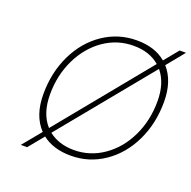

<svg xmlns="http://www.w3.org/2000/svg" viewBox="-137 -877 1047 1055"><g transform="rotate(20 387.0 -350.0)"><path d="M690 -640Q753 -569 753 -448Q753 -321 703 -217.5Q653 -114 565.5 -54.5Q478 5 371 5Q269 5 204 -46L131 43H94L183 -65Q115 -136 115 -262Q115 -389 165 -492.5Q215 -596 303 -655.5Q391 -715 498 -715Q605 -715 669 -660L737 -743H774ZM208 -97 644 -630Q585 -681 492 -681Q397 -681 319 -627Q241 -573 195.5 -479.5Q150 -386 150 -273Q150 -161 208 -97ZM665 -609 229 -77Q289 -30 377 -30Q471 -30 549.5 -84.5Q628 -139 673 -232.5Q718 -326 718 -439Q718 -545 665 -609Z"/></g></svg>

Font: Be Vietnam Thin
Style: Italic
Weight: 250
Italic angle: -9°
Designer: Gabriel Lam
Foundry: TypeRant
Version: Version 3.000